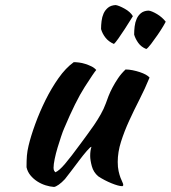

<svg xmlns="http://www.w3.org/2000/svg" viewBox="-20 -720 676 760"><path d="M369 -22Q350 -38 343.5 -62Q337 -86 337 -103Q337 -124 342 -139Q338 -139 324 -123Q310 -107 293.5 -85Q277 -63 261 -42Q245 -21 237 -11Q224 3 212.5 11Q201 19 194 20Q178 19 160.5 13.5Q143 8 127.5 -2Q112 -12 100.5 -26Q89 -40 85 -58Q85 -86 86.5 -104Q88 -122 93 -143Q102 -181 119.5 -229Q137 -277 160 -323.5Q183 -370 211.5 -410.5Q240 -451 272 -474Q281 -474 293 -472.5Q305 -471 317.5 -467Q330 -463 341.5 -457.5Q353 -452 361 -443Q352 -433 315.5 -376Q279 -319 234 -212Q229 -201 222 -180Q215 -159 208 -136Q201 -113 196.5 -91Q192 -69 192 -56Q192 -48 194.5 -44Q197 -40 199 -38Q214 -44 237 -71Q260 -98 301 -154Q311 -168 324.5 -186Q338 -204 352 -224.5Q366 -245 378.5 -267Q391 -289 399 -311Q403 -323 409.5 -339.5Q416 -356 425.5 -374Q435 -392 447.5 -410.5Q460 -429 477 -445Q490 -445 505 -442Q520 -439 533.5 -434.5Q547 -430 557 -424.5Q567 -419 572 -413Q554 -369 532 -326Q510 -283 491 -241.5Q472 -200 459 -159Q446 -118 446 -79Q446 -58 449.5 -42.5Q453 -27 457 -16.5Q461 -6 464.5 1Q468 8 468 13Q468 14 466 16Q465 17 464 17Q457 17 446 14Q435 11 421.5 5.5Q408 0 394.5 -7Q381 -14 369 -22ZM380 -605Q380 -620 382 -636.5Q384 -653 390 -666.5Q396 -680 407.5 -689.5Q419 -699 438 -700Q451 -698 473.5 -685.5Q496 -673 506 -656Q506 -656 496 -640Q486 -624 473.5 -604.5Q461 -585 448.5 -567.5Q436 -550 431 -546Q410 -555 397.5 -571Q385 -587 380 -605ZM511 -583Q511 -599 513 -615.5Q515 -632 521 -645.5Q527 -659 538 -668Q549 -677 567 -678Q573 -678 582.5 -674Q592 -670 602 -664Q612 -658 621 -650Q630 -642 636 -634Q636 -633 626.5 -617Q617 -601 604 -582Q591 -563 578 -546Q565 -529 559 -526Q539 -534 527.5 -550Q516 -566 511 -583Z"/></svg>

Font: Kaushan Script
Style: Regular
Weight: 400
Designer: Pablo Impallari
Foundry: Pablo Impallari
Version: Version 1.002